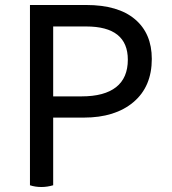

<svg xmlns="http://www.w3.org/2000/svg" viewBox="-20 -742 688 769"><path d="M193 0Q169 7 146 7Q121 7 100 0V-722H325Q453 -722 520.5 -665Q588 -608 588 -506Q588 -395 514.5 -333Q441 -271 316 -271H193ZM325 -636H193V-356H307Q398 -356 445 -393Q492 -430 492 -503Q492 -636 325 -636Z"/></svg>

Font: Borel
Style: Regular
Weight: 400
Designer: Rosalie Wagner
Foundry: ANRT
Version: Version 1.007; ttfautohint (v1.8.4.7-5d5b)